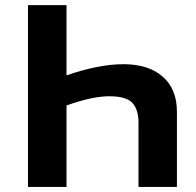

<svg xmlns="http://www.w3.org/2000/svg" viewBox="-20 -734 768 754"><path d="M241.2 -319.8V0H89.8V-713.9H241.2V-438Q367.7 -481.9 465.3 -481.9Q562.5 -481.9 618.7 -433.3Q674.8 -384.8 674.8 -294.9V0H523.9V-252Q523.9 -303.7 500 -329.8Q476.1 -356 409.2 -356Q342.3 -356 241.2 -319.8Z"/></svg>

Font: NotoSans-Bold
Style: Bold
Weight: 700
Designer: Monotype Design team
Foundry: Monotype Imaging Inc.
Version: Version 1.04